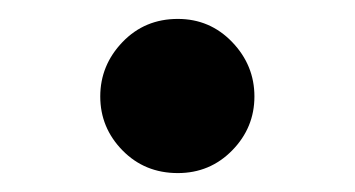

<svg xmlns="http://www.w3.org/2000/svg" viewBox="-20 -167 375 203"><path d="M168 16Q133 16 109.5 -8Q86 -32 86 -65Q86 -98 109.5 -122.5Q133 -147 168 -147Q202 -147 225.5 -122.5Q249 -98 249 -65Q249 -32 225.5 -8Q202 16 168 16Z"/></svg>

Font: Noto Serif TC ExtraLight
Style: Bold
Weight: 700
Version: Version 2.002-H1;hotconv 1.1.0;makeotfexe 2.6.0